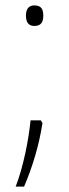

<svg xmlns="http://www.w3.org/2000/svg" viewBox="-20 -561 256 710"><path d="M107 -465C133 -465 140 -481 140 -503C140 -525 134 -541 107 -541C84 -541 76 -525 76 -503C76 -481 84 -465 107 -465ZM131 -116H93C86 -44 66 57 38 129H69C99 60 125 -25 137 -106Z"/></svg>

Font: Noto Sans Tamil Condensed ExtraLight
Style: Regular
Weight: 200
Width: 3
Designer: Jelle Bosma - Monotype Design Team
Foundry: Monotype Imaging Inc.
Version: Version 2.004